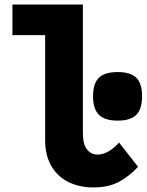

<svg xmlns="http://www.w3.org/2000/svg" viewBox="-20 -810 643 842"><path d="M178 -195.5V-656H34.5V-790H343.5V-226.5Q343.5 -176 362 -154Q380.5 -132 408 -132Q430.5 -132 455.2 -145.8Q480 -159.5 502 -185L585.5 -78.5Q544 -34.5 499 -11.2Q454 12 389 12Q331 12 283.2 -10.2Q235.5 -32.5 206.8 -79.2Q178 -126 178 -195.5ZM388 -388Q388 -444 413.8 -469Q439.5 -494 496 -494Q552.5 -494 577.8 -469Q603 -444 603 -388Q603 -332 577.8 -306.5Q552.5 -281 496 -281Q439.5 -281 413.8 -306.5Q388 -332 388 -388Z"/></svg>

Font: JuliaMono Black
Style: Regular
Weight: 900
Monospace: yes
Designer: cormullion
Foundry: corm
Version: Version 0.054; ttfautohint (v1.8.4)